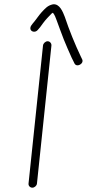

<svg xmlns="http://www.w3.org/2000/svg" viewBox="-20 -803 402 889"><path d="M154.6 -664C163.5 -673.5 167 -678.4 178.8 -695C192.2 -713.3 206.1 -727.1 219.7 -741C221.1 -742.3 222.9 -743.3 225 -744C233 -735 238.4 -719.9 242.3 -709C248.5 -692 248.5 -692 257.9 -666.5C268.4 -637.6 282 -602.1 293.5 -577C302.8 -558.3 309 -539.3 318.7 -522L324.5 -510C334.8 -487.7 372.3 -509.1 359.6 -530L353.8 -542C327.8 -596.4 300.3 -663.9 280 -725C270.7 -748.6 256.3 -786.8 225.1 -783C200.2 -777.6 189.8 -764.3 173.3 -747C161.7 -734.8 141.5 -704.5 130.6 -693C126.1 -687.2 120.3 -680.4 120.4 -672C120.8 -655.4 143.4 -650.3 154.6 -664ZM179.1 -592 112.1 47C111 57.3 119.4 66 129.6 66C139.7 66 150 57.3 151.1 47L218.1 -592C219.1 -602.3 210.8 -612 200.6 -612C190.5 -612 180.1 -602.3 179.1 -592Z"/></svg>

Font: Just Breathe
Style: Obl2
Weight: 400
Foundry: Cannot Into Space Fonts
Version: Version 0.72